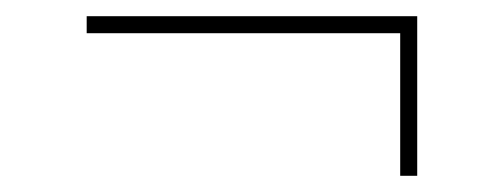

<svg xmlns="http://www.w3.org/2000/svg" viewBox="-20 -371 622 237"><path d="M474 -154V-330H87V-351H495V-154Z"/></svg>

Font: Literata 72pt Black
Style: Regular
Weight: 900
Designer: Latin by Veronika Burian and Jose Scaglione. Greek by Irene Vlachou. Cyrillic by Vera Evstafieva.
Foundry: TypeTogether
Version: Version 3.002